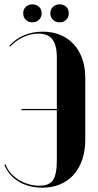

<svg xmlns="http://www.w3.org/2000/svg" viewBox="-30 -855 453 885"><path d="M363 -211V-497Q363 -545 349 -584.5Q335 -624 309.5 -651.5Q284 -679 248 -694Q212 -709 167 -709Q120 -709 81 -692.5Q42 -676 13 -644L17 -640Q43 -668 77 -684Q111 -700 147 -700Q191 -700 211.5 -673.5Q232 -647 232 -589V-117Q232 -51 214.5 -25Q197 1 152 1Q125 1 100.5 -6.5Q76 -14 55 -27Q34 -40 18.5 -58Q3 -76 -4 -97L-10 -95Q11 -45 57 -17.5Q103 10 165 10Q211 10 247.5 -5.5Q284 -21 309.5 -49.5Q335 -78 349 -119Q363 -160 363 -211ZM69 -347H252V-353H69ZM77 -794Q77 -775 89 -763.5Q101 -752 119 -752Q138 -752 150 -764Q162 -776 162 -794Q162 -812 150 -823.5Q138 -835 119 -835Q101 -835 89 -823.5Q77 -812 77 -794ZM202 -794Q202 -776 214 -764Q226 -752 245 -752Q263 -752 275 -763.5Q287 -775 287 -794Q287 -812 275 -823.5Q263 -835 245 -835Q226 -835 214 -823Q202 -811 202 -794Z"/></svg>

Font: Moniqa Black
Style: Regular
Weight: 900
Designer: Rajesh Rajput
Foundry: Rajesh Rajput
Version: Version 1.000